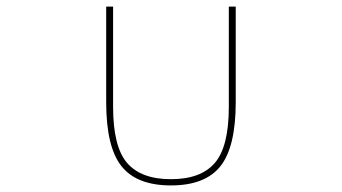

<svg xmlns="http://www.w3.org/2000/svg" viewBox="-20 -551 1040 584"><path d="M303 -240V-531H324V-226Q324 -105 366.5 -55.5Q409 -6 500 -6Q591 -6 633.5 -55.5Q676 -105 676 -226V-531H697V-240Q697 -104 650.5 -45.5Q604 13 500 13Q396 13 349.5 -45.5Q303 -104 303 -240Z"/></svg>

Font: IBM Plex Sans JP Thin
Style: Regular
Weight: 100
Designer: Mike Abbink; Paul van der Laan; Pieter van Rosmalen; Wujin Sim; Yejin Wi; Jinhee Kim; Boomi Park; Yona Kim; Kichan Ma
Foundry: Sandoll Inc.
Version: Version 1.001